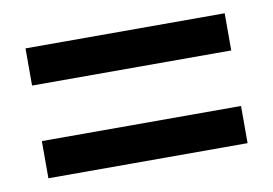

<svg xmlns="http://www.w3.org/2000/svg" viewBox="-44 -493 586 412"><g transform="rotate(-10 249.0 -287.5)"><path d="M32 -348V-429H466V-348ZM32 -146V-227H466V-146Z"/></g></svg>

Font: Nunito Sans 10pt Condensed
Style: Bold
Weight: 700
Width: 3
Designer: Vernon Adams
Foundry: Vernon Adams
Version: Version 3.101;gftools[0.9.27]